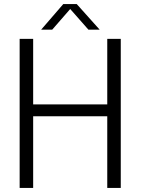

<svg xmlns="http://www.w3.org/2000/svg" viewBox="-20 -918 687 938"><path d="M76 -728H142V-408H504V-728H570V0H504V-350H142V0H76ZM181 -773 289 -898H355L467 -773H412L323 -874L235 -773Z"/></svg>

Font: Murecho Light
Style: Regular
Weight: 300
Designer: Neil Summerour
Foundry: Positype
Version: Version 1.010; ttfautohint (v1.8.3)